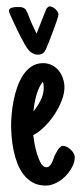

<svg xmlns="http://www.w3.org/2000/svg" viewBox="-20 -579 253 598"><path d="M212.9 -89.4Q212.9 -74.7 204.8 -59.1Q196.8 -43.5 184.1 -30.5Q171.4 -17.6 155 -9.3Q138.7 -1 122.6 -1Q99.6 -1 83 -10Q66.4 -19 54.2 -34.4Q42 -49.8 34.4 -69.3Q26.9 -88.9 22.5 -109.6Q18.1 -130.4 16.4 -151.1Q14.6 -171.9 14.6 -189Q14.6 -203.6 16.4 -223.6Q18.1 -243.7 22.2 -265.1Q26.4 -286.6 33.7 -307.6Q41 -328.6 52 -345.2Q63 -361.8 78.4 -372.1Q93.8 -382.3 113.8 -382.3Q129.4 -382.3 141.8 -376Q154.3 -369.6 162.8 -359.1Q171.4 -348.6 176 -335Q180.7 -321.3 180.7 -306.6Q180.7 -287.6 171.9 -265.1Q163.1 -242.7 149.2 -221.7Q135.3 -200.7 117.9 -183.8Q100.6 -167 83.5 -158.2Q84.5 -149.4 87.4 -132.6Q90.3 -115.7 95.5 -99.1Q100.6 -82.5 107.7 -70.3Q114.7 -58.1 124.5 -58.1Q129.4 -58.1 133.1 -61Q136.7 -64 139.6 -68.8Q142.6 -73.7 144.8 -79.6Q147 -85.4 148.9 -90.8L151.9 -97.7Q152.8 -99.1 153.1 -99.6Q153.3 -100.1 153.8 -101.1Q157.2 -107.4 160.4 -112.8Q163.6 -118.2 169.4 -122.1H168.9Q170.9 -124 173.1 -124.3Q175.3 -124.5 177.2 -124.5Q182.6 -124.5 189 -121.1Q195.3 -117.7 200.7 -112.5Q206.1 -107.4 209.5 -101.3Q212.9 -95.2 212.9 -89.4ZM116.2 -304.7Q116.2 -309.6 115.7 -314.9Q115.2 -320.3 113.3 -324.2Q106.4 -315.9 101.3 -304.4Q96.2 -293 92.8 -280.5Q89.4 -268.1 87.2 -255.4Q85 -242.7 84 -231.9Q96.7 -247.1 106.4 -266.4Q116.2 -285.6 116.2 -304.7ZM7.8 -545.4Q7.8 -549.3 10.7 -551.8Q13.7 -554.2 18.1 -555.4Q22.5 -556.6 26.9 -556.9Q31.2 -557.1 34.2 -557.1Q38.6 -557.1 43.9 -556.9Q49.3 -556.6 53.7 -554.2Q59.6 -551.3 62 -545.9Q64.5 -540.5 67.4 -534.7Q73.2 -519 79.8 -503.9Q86.4 -488.8 93.8 -474.1Q100.6 -491.2 107.4 -508.5Q114.3 -525.9 121.1 -543.5Q122.6 -547.9 124.3 -551Q126 -554.2 129.9 -557.1Q130.9 -559.1 134.8 -559.1Q139.2 -559.1 144 -556.6Q148.9 -554.2 152.8 -550.5Q156.7 -546.9 159.4 -542.5Q162.1 -538.1 162.1 -533.7Q162.1 -529.8 157.2 -515.4Q152.3 -501 146 -483.9Q139.6 -466.8 133.5 -451.2Q127.4 -435.5 125 -430.2Q121.1 -419.9 115 -414.3Q108.9 -408.7 97.7 -408.7Q90.3 -408.7 84 -411.9Q77.6 -415 72.3 -419.4Q63.5 -429.2 57.1 -440.7Q50.8 -452.1 44.9 -463.4Q42.5 -467.8 36.6 -480Q30.8 -492.2 24.2 -505.9Q17.6 -519.5 12.7 -531Q7.8 -542.5 7.8 -545.4Z"/></svg>

Font: Just Another Hand
Style: Regular
Weight: 400
Designer: Astigmatic (AOETI)
Foundry: Astigmatic (AOETI)
Version: Version 1.000